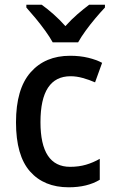

<svg xmlns="http://www.w3.org/2000/svg" viewBox="-20 -786 483 816"><path d="M272 10Q167 10 107.5 -57.5Q48 -125 48 -266Q48 -408 110 -478.5Q172 -549 278 -549Q320 -549 355 -540.5Q390 -532 414 -519L384 -436Q359 -447 332 -454.5Q305 -462 280 -462Q152 -462 152 -267Q152 -77 278 -77Q315 -77 345.5 -86Q376 -95 404 -111V-22Q351 10 272 10ZM204 -606Q192 -628 172.5 -655Q153 -682 131.5 -708Q110 -734 92 -754V-766H157Q181 -749 207.5 -725.5Q234 -702 258 -675Q283 -703 308.5 -725Q334 -747 359 -766H426V-754Q408 -735 386 -709Q364 -683 344 -655.5Q324 -628 312 -606Z"/></svg>

Font: Noto Sans Telugu SemiCondensed Medium
Style: Regular
Weight: 500
Width: 4
Designer: Jelle Bosma - Monotype Design Team
Foundry: Monotype Imaging Inc.
Version: Version 2.005; ttfautohint (v1.8.4.7-5d5b)